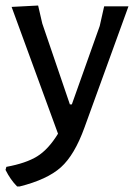

<svg xmlns="http://www.w3.org/2000/svg" viewBox="-36 -484 492 695"><path d="M102 -464 117 -399 217 -106H224L325 -390L341 -461H429L270 -23Q234 77 184.5 121.5Q135 166 35 191H26Q2 167 -16 131L-13 120Q58 107 98.5 82Q139 57 174 0L6 -459Z"/></svg>

Font: Alegreya Sans Medium
Style: Regular
Weight: 500
Designer: Juan Pablo del Peral
Foundry: Huerta Tipografica
Version: Version 2.007